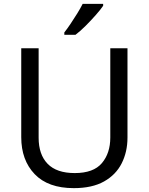

<svg xmlns="http://www.w3.org/2000/svg" viewBox="-20 -964 771 994"><path d="M640 -252Q640 -178 610 -118.5Q580 -59 518.5 -24.5Q457 10 362 10Q229 10 159.5 -62.5Q90 -135 90 -254V-714H180V-251Q180 -164 226.5 -116Q273 -68 367 -68Q464 -68 507.5 -119.5Q551 -171 551 -252V-714H640ZM514 -934Q502 -916 477 -887.5Q452 -859 423.5 -830.5Q395 -802 371 -784H313V-796Q328 -815 345.5 -841Q363 -867 380 -894.5Q397 -922 408 -944H514Z"/></svg>

Font: Noto Sans Historical
Style: Regular
Weight: 400
Designer: Monotype Design Team
Foundry: Monotype Imaging Inc.
Version: Version 2.013; ttfautohint (v1.8.4.7-5d5b)